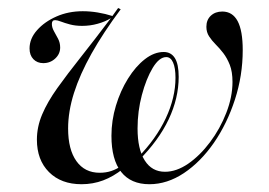

<svg xmlns="http://www.w3.org/2000/svg" viewBox="-20 -455 682 486"><path d="M358.1 11.3Q311.3 11.3 286.7 -19.8Q262.1 -50.8 262.1 -111.3Q262.1 -150 273.4 -187.5Q284.7 -225 304 -256Q323.4 -287.1 346.8 -305.2Q370.2 -323.4 394.4 -323.4Q412.9 -323.4 422.6 -308.1Q432.3 -292.7 432.3 -260.5Q432.3 -206.5 406.9 -152.8Q381.5 -99.2 330.6 -48.4L328.2 -55.6Q375 -103.2 399.6 -155.6Q424.2 -208.1 424.2 -258.1Q424.2 -283.1 418.1 -296.8Q412.1 -310.5 400.8 -310.5Q383.1 -310.5 366.5 -283.1Q350 -255.6 339.1 -214.5Q328.2 -173.4 328.2 -129.8Q328.2 -77.4 346.4 -48.8Q364.5 -20.2 397.6 -20.2Q426.6 -20.2 456.5 -40.7Q486.3 -61.3 511.7 -95.2Q537.1 -129 552.8 -169.4Q568.5 -209.7 568.5 -247.6Q568.5 -273.4 561.7 -290.7Q554.8 -308.1 545.2 -320.6Q535.5 -333.1 525.8 -342.7Q516.1 -352.4 509.3 -362.9Q502.4 -373.4 502.4 -387.1Q502.4 -404.8 513.7 -415.3Q525 -425.8 542.7 -425.8Q568.5 -425.8 581.5 -401.6Q594.4 -377.4 594.4 -328.2Q594.4 -263.7 574.6 -202.8Q554.8 -141.9 521.4 -93.5Q487.9 -45.2 445.6 -16.9Q403.2 11.3 358.1 11.3ZM186.3 11.3Q134.7 11.3 104 -19.4Q73.4 -50 73.4 -101.6Q73.4 -133.9 86.7 -165.3Q100 -196.8 125 -231.9Q150 -266.9 184.3 -310.1Q218.5 -353.2 260.5 -408.9Q246 -400 227 -394.8Q208.1 -389.5 187.9 -389.5Q171 -389.5 157.3 -393.1Q143.5 -396.8 134.3 -400.4Q125 -404 119.4 -404Q115.3 -404 113.3 -401.6Q111.3 -399.2 111.3 -394.4Q111.3 -385.5 116.5 -376.2Q121.8 -366.9 127 -356.9Q132.3 -346.8 132.3 -334.7Q132.3 -318.5 119.8 -306.9Q107.3 -295.2 89.5 -295.2Q74.2 -295.2 64.5 -305.2Q54.8 -315.3 54.8 -332.3Q54.8 -357.3 73.8 -378.6Q92.7 -400 123 -413.3Q153.2 -426.6 189.5 -426.6Q208.1 -426.6 227.4 -423.4Q246.8 -420.2 264.5 -414.5L279 -434.7L285.5 -431.5Q241.1 -371.8 211.7 -319.4Q182.3 -266.9 167.3 -219.8Q152.4 -172.6 152.4 -129.8Q152.4 -76.6 173.4 -47.2Q194.4 -17.7 232.3 -17.7Q248.4 -17.7 261.7 -22.2Q275 -26.6 287.9 -35.5L291.1 -27.4Q266.9 -8.1 241.1 1.6Q215.3 11.3 186.3 11.3Z"/></svg>

Font: Playfair 144pt
Style: Italic
Weight: 400
Italic angle: -15.6°
Designer: Claus Eggers Sørensen
Foundry: Claus Eggers Sørensen
Version: Version 2.001;gftools[0.9.30]